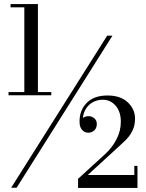

<svg xmlns="http://www.w3.org/2000/svg" viewBox="-20 -826 718 947"><path d="M35 100 508.5 -650H534.5L62 100ZM22 -356V-372H233V-356ZM365 101V56L497.5 -65Q534.5 -99 555.2 -140Q576 -181 576 -225.5Q576 -274.5 550.8 -304.2Q525.5 -334 487 -334Q458 -334 435 -320.2Q412 -306.5 399.2 -281.5Q386.5 -256.5 388 -222H373Q373 -234 386.8 -243.5Q400.5 -253 417.5 -253Q432 -253 444.8 -242.8Q457.5 -232.5 457.5 -214.5Q457.5 -194.5 445.2 -183Q433 -171.5 415 -171.5Q397.5 -171.5 385.2 -185Q373 -198.5 372.5 -222Q370.5 -279 406.2 -317Q442 -355 510 -355Q575 -355 610.5 -321Q646 -287 646 -241Q646 -218 640.2 -199.2Q634.5 -180.5 624.5 -165.2Q614.5 -150 601.8 -137Q589 -124 575.5 -112L413 37H642.5V-8H658V101ZM100 -360.5V-790H32V-806H167V-360.5Z"/></svg>

Font: Bodoni Moda 9pt Medium
Style: Regular
Weight: 500
Designer: Owen Earl
Foundry: indestructible type
Version: Version 2.005